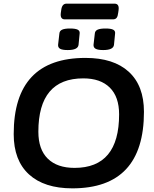

<svg xmlns="http://www.w3.org/2000/svg" viewBox="-20 -1024 844 1051"><path d="M376 7Q222 7 138.5 -69.5Q55 -146 55 -290Q55 -707 448 -707Q602 -707 685 -631Q768 -555 768 -412Q768 7 376 7ZM388 -105Q632 -105 632 -398Q632 -494 581 -544.5Q530 -595 436 -595Q190 -595 190 -303Q190 -206 241.5 -155.5Q293 -105 388 -105ZM545 -750Q516 -750 503.5 -757Q491 -764 492 -779L499 -840Q500 -855 514 -861.5Q528 -868 558 -868Q587 -868 599.5 -861.5Q612 -855 610 -840L604 -779Q601 -750 545 -750ZM351 -750Q321 -750 309 -757Q297 -764 298 -779L305 -840Q306 -855 320 -861.5Q334 -868 363 -868Q393 -868 405.5 -861.5Q418 -855 416 -840L410 -779Q407 -750 351 -750ZM335 -918Q308 -918 313 -954L315 -968Q319 -1004 344 -1004H607Q634 -1004 629 -968L627 -954Q625 -935 618.5 -926.5Q612 -918 598 -918Z"/></svg>

Font: Asap Semi Expanded Semi Expanded SemiBold
Style: Italic
Weight: 600
Width: 6
Italic angle: -6°
Designer: Pablo Cosgaya
Foundry: Omnibus-Type
Version: Version 3.001; ttfautohint (v1.8.4.7-5d5b)